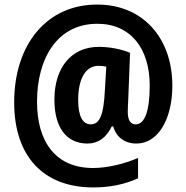

<svg xmlns="http://www.w3.org/2000/svg" viewBox="-20 -741 815 840"><path d="M734 -366C734 -577 603 -721 406 -721C187 -722 42 -549 42 -293C42 -59 168 79 388 79C463 79 527 65 584 39V-50C524 -24 450 -6 387 -6C223 -6 142 -121 142 -296C142 -485 230 -637 406 -637C552 -637 635 -528 635 -367C635 -252 612 -197 574 -197C553 -197 539 -212 539 -251C539 -267 540 -286 541 -304L549 -510C511 -526 459 -536 413 -536C290 -536 218 -443 218 -305C218 -185 269 -113 363 -113C410 -113 445 -139 469 -188H475C489 -141 525 -113 577 -113C673 -113 734 -222 734 -366ZM322 -304C322 -394 353 -453 411 -453C423 -453 434 -452 445 -449L439 -349C434 -240 417 -197 377 -197C343 -197 322 -230 322 -304Z"/></svg>

Font: Noto Sans Thai Looped Condensed
Style: Bold
Weight: 700
Width: 3
Designer: Sasikarn Vongin, Ben Mitchell
Foundry: The Fontpad Ltd
Version: Version 1.001